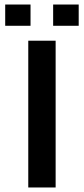

<svg xmlns="http://www.w3.org/2000/svg" viewBox="-20 -829 371 849"><path d="M226 0V-649H105V0ZM115 -715V-809H3V-715ZM328 -715V-809H215V-715Z"/></svg>

Font: Gamestation Extended
Style: Regular
Weight: 400
Width: 7
Designer: Jonas Hecksher
Foundry: Jonas Hecksher, Playtypeª, e-types AS
Version: Version 1.003